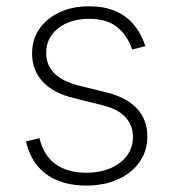

<svg xmlns="http://www.w3.org/2000/svg" viewBox="-20 -573 545 605"><path d="M251.5 11.7Q200.7 11.7 161.4 -4.4Q122.1 -20.5 96.9 -51.8Q71.8 -83 62 -127.4L104.5 -137.7Q116.7 -84 154.3 -56.4Q191.9 -28.8 251.5 -28.8Q317.4 -28.8 358.2 -60.5Q398.9 -92.3 398.9 -141.1Q398.9 -178.7 374.8 -204.3Q350.6 -230 302.2 -241.7L215.3 -263.2Q148.4 -279.3 114.7 -315.4Q81.1 -351.6 81.1 -404.8Q81.1 -448.7 104.2 -482.2Q127.4 -515.6 168 -534.4Q208.5 -553.2 261.2 -553.2Q307.6 -553.2 342.5 -538.6Q377.4 -523.9 401.1 -495.8Q424.8 -467.8 438 -427.7L396.5 -417Q381.3 -461.9 348.9 -487.8Q316.4 -513.7 261.2 -513.7Q201.2 -513.7 163.3 -483.9Q125.5 -454.1 125.5 -406.2Q125.5 -368.2 150.9 -342.3Q176.3 -316.4 229 -303.2L314 -282.2Q378.4 -266.6 411.4 -231.2Q444.3 -195.8 444.3 -143.1Q444.3 -97.7 419.9 -62.7Q395.5 -27.8 352.1 -8.1Q308.6 11.7 251.5 11.7Z"/></svg>

Font: Inter ExtraLight
Style: Regular
Weight: 250
Designer: Rasmus Andersson
Foundry: rsms
Version: Version 4.001;git-66647c0bb